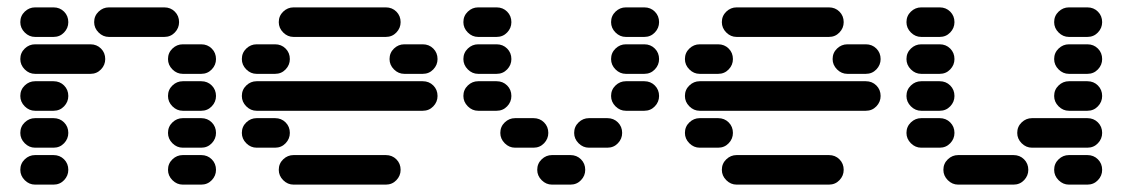

<svg xmlns="http://www.w3.org/2000/svg" viewBox="-20 -510 3040 520"><path d="M435 -50Q435 -34 447 -22Q459 -10 475 -10H525Q542 -10 553.5 -22Q565 -34 565 -50Q565 -67 553.5 -78.5Q542 -90 525 -90H475Q459 -90 447 -78.5Q435 -67 435 -50ZM35 -50Q35 -34 47 -22Q59 -10 75 -10H125Q142 -10 153.5 -22Q165 -34 165 -50Q165 -67 153.5 -78.5Q142 -90 125 -90H75Q59 -90 47 -78.5Q35 -67 35 -50ZM435 -150Q435 -134 447 -122Q459 -110 475 -110H525Q542 -110 553.5 -122Q565 -134 565 -150Q565 -167 553.5 -178.5Q542 -190 525 -190H475Q459 -190 447 -178.5Q435 -167 435 -150ZM35 -150Q35 -134 47 -122Q59 -110 75 -110H125Q142 -110 153.5 -122Q165 -134 165 -150Q165 -167 153.5 -178.5Q142 -190 125 -190H75Q59 -190 47 -178.5Q35 -167 35 -150ZM435 -250Q435 -234 447 -222Q459 -210 475 -210H525Q542 -210 553.5 -222Q565 -234 565 -250Q565 -267 553.5 -278.5Q542 -290 525 -290H475Q459 -290 447 -278.5Q435 -267 435 -250ZM35 -250Q35 -234 47 -222Q59 -210 75 -210H125Q142 -210 153.5 -222Q165 -234 165 -250Q165 -267 153.5 -278.5Q142 -290 125 -290H75Q59 -290 47 -278.5Q35 -267 35 -250ZM435 -350Q435 -334 447 -322Q459 -310 475 -310H525Q542 -310 553.5 -322Q565 -334 565 -350Q565 -367 553.5 -378.5Q542 -390 525 -390H475Q459 -390 447 -378.5Q435 -367 435 -350ZM35 -350Q35 -334 47 -322Q59 -310 75 -310H225Q242 -310 253.5 -322Q265 -334 265 -350Q265 -367 253.5 -378.5Q242 -390 225 -390H75Q59 -390 47 -378.5Q35 -367 35 -350ZM235 -450Q235 -434 247 -422Q259 -410 275 -410H425Q442 -410 453.5 -422Q465 -434 465 -450Q465 -467 453.5 -478.5Q442 -490 425 -490H275Q259 -490 247 -478.5Q235 -467 235 -450ZM35 -450Q35 -434 47 -422Q59 -410 75 -410H125Q142 -410 153.5 -422Q165 -434 165 -450Q165 -467 153.5 -478.5Q142 -490 125 -490H75Q59 -490 47 -478.5Q35 -467 35 -450Z M735 -50Q735 -34 747 -22Q759 -10 775 -10H1025Q1042 -10 1053.5 -22Q1065 -34 1065 -50Q1065 -67 1053.5 -78.5Q1042 -90 1025 -90H775Q759 -90 747 -78.5Q735 -67 735 -50ZM635 -150Q635 -134 647 -122Q659 -110 675 -110H725Q742 -110 753.5 -122Q765 -134 765 -150Q765 -167 753.5 -178.5Q742 -190 725 -190H675Q659 -190 647 -178.5Q635 -167 635 -150ZM635 -250Q635 -234 647 -222Q659 -210 675 -210H1125Q1142 -210 1153.5 -222Q1165 -234 1165 -250Q1165 -267 1153.5 -278.5Q1142 -290 1125 -290H675Q659 -290 647 -278.5Q635 -267 635 -250ZM1035 -350Q1035 -334 1047 -322Q1059 -310 1075 -310H1125Q1142 -310 1153.5 -322Q1165 -334 1165 -350Q1165 -367 1153.5 -378.5Q1142 -390 1125 -390H1075Q1059 -390 1047 -378.5Q1035 -367 1035 -350ZM635 -350Q635 -334 647 -322Q659 -310 675 -310H725Q742 -310 753.5 -322Q765 -334 765 -350Q765 -367 753.5 -378.5Q742 -390 725 -390H675Q659 -390 647 -378.5Q635 -367 635 -350ZM735 -450Q735 -434 747 -422Q759 -410 775 -410H1025Q1042 -410 1053.5 -422Q1065 -434 1065 -450Q1065 -467 1053.5 -478.5Q1042 -490 1025 -490H775Q759 -490 747 -478.5Q735 -467 735 -450Z M1435 -50Q1435 -34 1447 -22Q1459 -10 1475 -10H1525Q1542 -10 1553.5 -22Q1565 -34 1565 -50Q1565 -67 1553.5 -78.5Q1542 -90 1525 -90H1475Q1459 -90 1447 -78.5Q1435 -67 1435 -50ZM1535 -150Q1535 -134 1547 -122Q1559 -110 1575 -110H1625Q1642 -110 1653.5 -122Q1665 -134 1665 -150Q1665 -167 1653.5 -178.5Q1642 -190 1625 -190H1575Q1559 -190 1547 -178.5Q1535 -167 1535 -150ZM1335 -150Q1335 -134 1347 -122Q1359 -110 1375 -110H1425Q1442 -110 1453.5 -122Q1465 -134 1465 -150Q1465 -167 1453.5 -178.5Q1442 -190 1425 -190H1375Q1359 -190 1347 -178.5Q1335 -167 1335 -150ZM1635 -250Q1635 -234 1647 -222Q1659 -210 1675 -210H1725Q1742 -210 1753.5 -222Q1765 -234 1765 -250Q1765 -267 1753.5 -278.5Q1742 -290 1725 -290H1675Q1659 -290 1647 -278.5Q1635 -267 1635 -250ZM1235 -250Q1235 -234 1247 -222Q1259 -210 1275 -210H1325Q1342 -210 1353.5 -222Q1365 -234 1365 -250Q1365 -267 1353.5 -278.5Q1342 -290 1325 -290H1275Q1259 -290 1247 -278.5Q1235 -267 1235 -250ZM1635 -350Q1635 -334 1647 -322Q1659 -310 1675 -310H1725Q1742 -310 1753.5 -322Q1765 -334 1765 -350Q1765 -367 1753.5 -378.5Q1742 -390 1725 -390H1675Q1659 -390 1647 -378.5Q1635 -367 1635 -350ZM1235 -350Q1235 -334 1247 -322Q1259 -310 1275 -310H1325Q1342 -310 1353.5 -322Q1365 -334 1365 -350Q1365 -367 1353.5 -378.5Q1342 -390 1325 -390H1275Q1259 -390 1247 -378.5Q1235 -367 1235 -350ZM1635 -450Q1635 -434 1647 -422Q1659 -410 1675 -410H1725Q1742 -410 1753.5 -422Q1765 -434 1765 -450Q1765 -467 1753.5 -478.5Q1742 -490 1725 -490H1675Q1659 -490 1647 -478.5Q1635 -467 1635 -450ZM1235 -450Q1235 -434 1247 -422Q1259 -410 1275 -410H1325Q1342 -410 1353.5 -422Q1365 -434 1365 -450Q1365 -467 1353.5 -478.5Q1342 -490 1325 -490H1275Q1259 -490 1247 -478.5Q1235 -467 1235 -450Z M1935 -50Q1935 -34 1947 -22Q1959 -10 1975 -10H2225Q2242 -10 2253.5 -22Q2265 -34 2265 -50Q2265 -67 2253.5 -78.5Q2242 -90 2225 -90H1975Q1959 -90 1947 -78.5Q1935 -67 1935 -50ZM1835 -150Q1835 -134 1847 -122Q1859 -110 1875 -110H1925Q1942 -110 1953.5 -122Q1965 -134 1965 -150Q1965 -167 1953.5 -178.5Q1942 -190 1925 -190H1875Q1859 -190 1847 -178.5Q1835 -167 1835 -150ZM1835 -250Q1835 -234 1847 -222Q1859 -210 1875 -210H2325Q2342 -210 2353.5 -222Q2365 -234 2365 -250Q2365 -267 2353.5 -278.5Q2342 -290 2325 -290H1875Q1859 -290 1847 -278.5Q1835 -267 1835 -250ZM2235 -350Q2235 -334 2247 -322Q2259 -310 2275 -310H2325Q2342 -310 2353.5 -322Q2365 -334 2365 -350Q2365 -367 2353.5 -378.5Q2342 -390 2325 -390H2275Q2259 -390 2247 -378.5Q2235 -367 2235 -350ZM1835 -350Q1835 -334 1847 -322Q1859 -310 1875 -310H1925Q1942 -310 1953.5 -322Q1965 -334 1965 -350Q1965 -367 1953.5 -378.5Q1942 -390 1925 -390H1875Q1859 -390 1847 -378.5Q1835 -367 1835 -350ZM1935 -450Q1935 -434 1947 -422Q1959 -410 1975 -410H2225Q2242 -410 2253.5 -422Q2265 -434 2265 -450Q2265 -467 2253.5 -478.5Q2242 -490 2225 -490H1975Q1959 -490 1947 -478.5Q1935 -467 1935 -450Z M2835 -50Q2835 -34 2847 -22Q2859 -10 2875 -10H2925Q2942 -10 2953.5 -22Q2965 -34 2965 -50Q2965 -67 2953.5 -78.5Q2942 -90 2925 -90H2875Q2859 -90 2847 -78.5Q2835 -67 2835 -50ZM2535 -50Q2535 -34 2547 -22Q2559 -10 2575 -10H2725Q2742 -10 2753.5 -22Q2765 -34 2765 -50Q2765 -67 2753.5 -78.5Q2742 -90 2725 -90H2575Q2559 -90 2547 -78.5Q2535 -67 2535 -50ZM2735 -150Q2735 -134 2747 -122Q2759 -110 2775 -110H2925Q2942 -110 2953.5 -122Q2965 -134 2965 -150Q2965 -167 2953.5 -178.5Q2942 -190 2925 -190H2775Q2759 -190 2747 -178.5Q2735 -167 2735 -150ZM2435 -150Q2435 -134 2447 -122Q2459 -110 2475 -110H2525Q2542 -110 2553.5 -122Q2565 -134 2565 -150Q2565 -167 2553.5 -178.5Q2542 -190 2525 -190H2475Q2459 -190 2447 -178.5Q2435 -167 2435 -150ZM2835 -250Q2835 -234 2847 -222Q2859 -210 2875 -210H2925Q2942 -210 2953.5 -222Q2965 -234 2965 -250Q2965 -267 2953.5 -278.5Q2942 -290 2925 -290H2875Q2859 -290 2847 -278.5Q2835 -267 2835 -250ZM2435 -250Q2435 -234 2447 -222Q2459 -210 2475 -210H2525Q2542 -210 2553.5 -222Q2565 -234 2565 -250Q2565 -267 2553.5 -278.5Q2542 -290 2525 -290H2475Q2459 -290 2447 -278.5Q2435 -267 2435 -250ZM2835 -350Q2835 -334 2847 -322Q2859 -310 2875 -310H2925Q2942 -310 2953.5 -322Q2965 -334 2965 -350Q2965 -367 2953.5 -378.5Q2942 -390 2925 -390H2875Q2859 -390 2847 -378.5Q2835 -367 2835 -350ZM2435 -350Q2435 -334 2447 -322Q2459 -310 2475 -310H2525Q2542 -310 2553.5 -322Q2565 -334 2565 -350Q2565 -367 2553.5 -378.5Q2542 -390 2525 -390H2475Q2459 -390 2447 -378.5Q2435 -367 2435 -350ZM2835 -450Q2835 -434 2847 -422Q2859 -410 2875 -410H2925Q2942 -410 2953.5 -422Q2965 -434 2965 -450Q2965 -467 2953.5 -478.5Q2942 -490 2925 -490H2875Q2859 -490 2847 -478.5Q2835 -467 2835 -450ZM2435 -450Q2435 -434 2447 -422Q2459 -410 2475 -410H2525Q2542 -410 2553.5 -422Q2565 -434 2565 -450Q2565 -467 2553.5 -478.5Q2542 -490 2525 -490H2475Q2459 -490 2447 -478.5Q2435 -467 2435 -450Z"/></svg>

Font: Matrix Sans Raster
Style: Regular
Weight: 400
Designer: Brad Neil
Version: Version 1.100